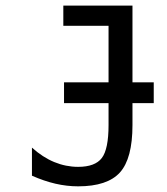

<svg xmlns="http://www.w3.org/2000/svg" viewBox="-20 -658 590 678"><path d="M92.8 -37.6C121.4 -24.9 149.1 -15.5 175.8 -9.3C202.5 -3.1 229.2 0 255.9 0C324.9 0 374.1 -16.4 403.6 -49.1C433 -81.8 447.8 -137.5 447.8 -216.3V-638.2H203.6V-566.9H363.3V-216.3C363.3 -159.7 355.4 -120.9 339.6 -100.1C323.8 -79.3 295.9 -68.8 255.9 -68.8C226.9 -68.8 198.8 -74.5 171.6 -85.7C144.4 -96.9 118.2 -113.9 92.8 -136.7ZM206.1 -367.2V-293.9H522.9V-367.2Z"/></svg>

Font: CodeNewRoman Nerd Font Mono
Style: Regular
Weight: 400
Monospace: yes
Designer: Sam Radian
Foundry: Code New Roman
Version: Version 2.00 November 29, 2014;Nerd Fonts 3.2.1